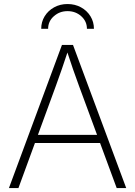

<svg xmlns="http://www.w3.org/2000/svg" viewBox="-20 -956 687 976"><path d="M25.4 0 294.9 -727.5H351.1L621.6 0H573.2L381.3 -520Q366.7 -559.6 350.8 -605.2Q335 -650.9 316.4 -708H329.1Q310.5 -650.9 294.4 -605Q278.3 -559.1 264.2 -520L73.7 0ZM141.6 -229V-270.5H505.4V-229ZM323.2 -935.5Q361.3 -935.5 391.8 -918.7Q422.4 -901.9 439.9 -873.3Q457.5 -844.7 457.5 -809.6H421.9Q421.9 -847.7 393.1 -873.5Q364.3 -899.4 323.2 -899.4Q282.7 -899.4 253.7 -873.5Q224.6 -847.7 224.6 -809.6H189.5Q189.5 -844.7 207 -873.3Q224.6 -901.9 255.1 -918.7Q285.6 -935.5 323.2 -935.5Z"/></svg>

Font: Inter 18pt ExtraLight
Style: Regular
Weight: 250
Designer: Rasmus Andersson
Foundry: rsms
Version: Version 4.001;git-66647c0bb